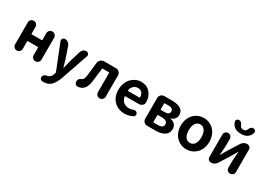

<svg xmlns="http://www.w3.org/2000/svg" viewBox="-3 -1867 4322 3131"><g transform="rotate(30 2158.0 -302.0)"><path d="M79.1 -73.2V-487.3Q79.1 -517.6 100.6 -538.6Q122.1 -559.6 152.3 -559.6Q182.6 -559.6 203.6 -538.6Q224.6 -517.6 224.6 -487.3V-360.4Q224.6 -350.6 234.4 -350.6H418.9Q428.7 -350.6 428.7 -360.4V-486.3Q428.7 -516.6 450.2 -538.1Q471.7 -559.6 502.4 -559.6Q533.2 -559.6 554.7 -538.1Q576.2 -516.6 576.2 -486.3V-73.2Q576.2 -43 554.7 -21.5Q533.2 0 502.4 0Q471.7 0 450.2 -21.5Q428.7 -43 428.7 -73.2V-212.9Q428.7 -222.7 418.9 -222.7H234.4Q224.6 -222.7 224.6 -212.9V-73.2Q224.6 -43 203.6 -21.5Q182.6 0 152.3 0Q122.1 0 100.6 -21.5Q79.1 -43 79.1 -73.2Z M781.2 227.5Q770.5 227.5 761.7 226.6Q737.3 225.6 724.6 205.1Q715.8 190.4 715.8 174.8Q715.8 168 717.8 160.2Q727.5 118.2 789.1 109.4Q851.6 99.6 875 25.4L882.8 2Q885.7 -7.8 881.8 -16.6L694.3 -488.3Q690.4 -499 690.4 -507.8Q690.4 -522.5 700.2 -535.2Q714.8 -557.6 741.2 -557.6Q774.4 -557.6 801.3 -538.1Q828.1 -518.6 838.9 -487.3L904.3 -297.9Q907.2 -290 950.2 -141.6Q951.2 -139.6 953.6 -139.6Q956.1 -139.6 957 -141.6Q962.9 -167 976.6 -219.2Q990.2 -271.5 996.1 -297.9L1053.7 -490.2Q1062.5 -519.5 1087.4 -538.6Q1112.3 -557.6 1143.6 -557.6Q1169.9 -557.6 1184.6 -536.1Q1194.3 -523.4 1194.3 -507.8Q1194.3 -500 1191.4 -491.2L1015.6 19.5Q975.6 126 922.9 176.8Q870.1 227.5 781.2 227.5Z M1299.8 13.7Q1299.8 13.7 1298.8 13.7Q1271.5 13.7 1256.8 -9.8Q1245.1 -28.3 1245.1 -48.8Q1245.1 -55.7 1247.1 -64.5L1250 -77.1Q1251 -85.9 1255.4 -92.3Q1259.8 -98.6 1267.1 -104.5Q1274.4 -110.4 1279.8 -113.8Q1285.2 -117.2 1296.4 -123Q1307.6 -128.9 1311.5 -130.9Q1341.8 -149.4 1351.6 -218.8Q1360.4 -293.9 1380.9 -475.6Q1384.8 -511.7 1412.1 -535.6Q1439.5 -559.6 1475.6 -559.6H1700.2Q1735.4 -559.6 1760.3 -534.7Q1785.2 -509.8 1785.2 -474.6V-73.2Q1785.2 -43 1763.7 -21.5Q1742.2 0 1711.9 0Q1681.6 0 1660.2 -21.5Q1638.7 -43 1638.7 -73.2V-434.6Q1638.7 -444.3 1628.9 -444.3H1516.6Q1506.8 -444.3 1505.9 -434.6Q1485.4 -260.7 1473.6 -178.7Q1447.3 11.7 1299.8 13.7Z M2185.5 13.7Q2064.5 13.7 1985.8 -65.4Q1907.2 -144.5 1907.2 -279.3Q1907.2 -344.7 1929.2 -401.4Q1951.2 -458 1987.8 -495.1Q2024.4 -532.2 2071.3 -553.2Q2118.2 -574.2 2168 -574.2Q2276.4 -574.2 2336.9 -504.9Q2402.3 -431.6 2402.3 -320.3Q2402.3 -286.1 2376 -263.7Q2348.6 -239.3 2310.5 -239.3H2059.6Q2056.6 -239.3 2053.7 -236.3Q2050.8 -233.4 2051.8 -229.5Q2062.5 -166 2103.5 -132.3Q2144.5 -98.6 2205.1 -98.6Q2246.1 -98.6 2285.2 -114.3Q2296.9 -119.1 2308.6 -119.1Q2317.4 -119.1 2325.2 -117.2Q2346.7 -111.3 2356.4 -92.8Q2363.3 -80.1 2363.3 -66.4Q2363.3 -59.6 2361.3 -52.7Q2356.4 -31.2 2336.9 -22.5Q2262.7 13.7 2185.5 13.7ZM2049.8 -343.8Q2049.8 -340.8 2051.8 -338.9Q2053.7 -335.9 2057.6 -335.9H2266.6Q2270.5 -335.9 2273.4 -338.9Q2276.4 -341.8 2276.4 -345.7Q2276.4 -345.7 2276.4 -345.7Q2273.4 -400.4 2247.1 -430.2Q2220.7 -460 2169.9 -460Q2126 -460 2092.8 -430.7Q2049.8 -391.6 2049.8 -343.8Z M2607.4 0Q2572.3 0 2547.4 -24.9Q2522.5 -49.8 2522.5 -85V-474.6Q2522.5 -509.8 2547.4 -534.7Q2572.3 -559.6 2607.4 -559.6H2753.9Q2855.5 -559.6 2915 -524.9Q2974.6 -490.2 2974.6 -414.1Q2974.6 -374 2951.2 -342.8Q2927.7 -311.5 2882.8 -297.9Q2879.9 -296.9 2879.9 -294.4Q2879.9 -292 2882.8 -291Q2996.1 -263.7 2996.1 -161.1Q2996.1 -80.1 2932.6 -40Q2869.1 0 2766.6 0ZM2665 -345.7Q2665 -335.9 2674.8 -335.9H2742.2Q2833 -335.9 2833 -398.4Q2833 -460.9 2744.1 -460.9H2674.8Q2665 -460.9 2665 -451.2ZM2665 -108.4Q2665 -98.6 2674.8 -98.6H2757.8Q2853.5 -98.6 2853.5 -169.9Q2853.5 -201.2 2828.6 -220.2Q2803.7 -239.3 2753.9 -239.3H2674.8Q2665 -239.3 2665 -229.5Z M3080.1 -279.3Q3080.1 -346.7 3102.5 -403.3Q3125 -460 3162.1 -497.1Q3199.2 -534.2 3247.6 -554.2Q3295.9 -574.2 3349.1 -574.2Q3402.3 -574.2 3450.7 -554.2Q3499 -534.2 3536.1 -497.1Q3573.2 -460 3595.7 -403.3Q3618.2 -346.7 3618.2 -279.3Q3618.2 -211.9 3595.7 -155.8Q3573.2 -99.6 3536.1 -63Q3499 -26.4 3450.7 -6.3Q3402.3 13.7 3349.1 13.7Q3295.9 13.7 3247.6 -6.3Q3199.2 -26.4 3162.1 -63Q3125 -99.6 3102.5 -155.8Q3080.1 -211.9 3080.1 -279.3ZM3467.8 -279.3Q3467.8 -359.4 3436.5 -406.7Q3405.3 -454.1 3349.1 -454.1Q3293 -454.1 3261.7 -406.7Q3230.5 -359.4 3230.5 -279.3Q3230.5 -199.2 3261.7 -152.8Q3293 -106.4 3349.1 -106.4Q3405.3 -106.4 3436.5 -152.8Q3467.8 -199.2 3467.8 -279.3Z M3808.6 0Q3780.3 0 3760.7 -19.5Q3741.2 -39.1 3741.2 -67.4V-489.3Q3741.2 -518.6 3761.7 -539.1Q3782.2 -559.6 3812 -559.6Q3841.8 -559.6 3862.3 -539.1Q3882.8 -518.6 3882.8 -489.3V-382.8Q3882.8 -358.4 3881.3 -327.6Q3879.9 -296.9 3875.5 -249Q3871.1 -201.2 3870.1 -184.6Q3870.1 -182.6 3872.1 -182.6Q3874 -182.6 3875 -184.6Q3936.5 -291 3941.4 -299.8L4069.3 -502.9Q4085.9 -529.3 4113.3 -544.4Q4140.6 -559.6 4171.9 -559.6Q4200.2 -559.6 4219.7 -540Q4239.3 -520.5 4239.3 -493.2V-71.3Q4239.3 -42 4218.3 -21Q4197.3 0 4168 0Q4138.7 0 4117.7 -21Q4096.7 -42 4096.7 -71.3V-175.8Q4096.7 -225.6 4110.4 -375Q4110.4 -377 4108.4 -377Q4106.4 -377 4105.5 -375Q4055.7 -290 4039.1 -258.8L3911.1 -56.6Q3894.5 -30.3 3866.7 -15.1Q3838.9 0 3808.6 0ZM3995.1 -650.4Q3918.9 -650.4 3873.5 -683.6Q3828.1 -716.8 3812.5 -775.4Q3810.5 -781.2 3810.5 -787.1Q3810.5 -801.8 3822.3 -814.5Q3837.9 -832 3861.3 -832Q3884.8 -832 3902.3 -815.9Q3919.9 -799.8 3928.7 -775.4Q3944.3 -728.5 3995.1 -728.5Q4045.9 -728.5 4061.5 -775.4Q4070.3 -799.8 4087.4 -815.9Q4104.5 -832 4127.9 -832Q4151.4 -832 4167 -814.5Q4178.7 -801.8 4178.7 -787.1Q4178.7 -781.2 4177.7 -775.4Q4162.1 -715.8 4116.7 -683.1Q4071.3 -650.4 3995.1 -650.4Z"/></g></svg>

Font: Gen Jyuu GothicX Bold
Style: Bold
Weight: 700
Designer: Ryoko NISHIZUKA (kana &amp; ideographs); Paul D. Hunt (Latin, Greek &amp; Cyrillic); Wenlong ZHANG (bopomofo); Sandoll C
Version: Version 1.058.20140828